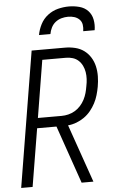

<svg xmlns="http://www.w3.org/2000/svg" viewBox="-62 -997 625 1038"><g transform="rotate(-5 250.0 -477.5)"><path d="M10 0 131 -735H312Q340 -735 367 -728.5Q394 -722 415 -706.5Q436 -691 450 -668.5Q464 -646 470 -619.5Q476 -593 475.5 -565Q475 -537 470 -509Q466 -487 459.5 -464.5Q453 -442 442 -421Q431 -400 415.5 -381Q400 -362 380 -348Q360 -334 337.5 -325.5Q315 -317 292 -315L402 0H338L296 -121L229 -314H124L72 0ZM133 -369H262Q280 -369 298.5 -373.5Q317 -378 334 -388Q351 -398 364.5 -413Q378 -428 387 -445.5Q396 -463 401 -481Q406 -499 409 -518Q413 -537 414 -556Q415 -575 412 -593.5Q409 -612 401 -628.5Q393 -645 380 -657Q367 -669 349.5 -674.5Q332 -680 312 -680H184ZM178 -815Q183 -844 197.5 -872.5Q212 -901 237.5 -920.5Q263 -940 293 -947.5Q323 -955 352 -955Q381 -955 409 -947.5Q437 -940 455.5 -920.5Q474 -901 479.5 -872.5Q485 -844 480 -815H418Q421 -833 418.5 -850Q416 -867 404.5 -878.5Q393 -890 377 -895Q361 -900 343 -900Q325 -900 307 -895Q289 -890 274.5 -878.5Q260 -867 251.5 -850Q243 -833 240 -815Z"/></g></svg>

Font: Iosevka SS18 Light
Style: Italic
Weight: 300
Italic angle: -9°
Monospace: yes
Designer: Belleve Invis
Foundry: Belleve Invis
Version: Version 25.1.1; ttfautohint (v1.8.4)